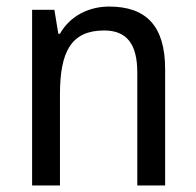

<svg xmlns="http://www.w3.org/2000/svg" viewBox="-20 -566 599 586"><path d="M313 -546C252 -546 194 -518 163 -463H158L146 -536H78V0H163V-278C163 -408 197 -473 298 -473C368 -473 399 -430 399 -345V0H484V-355C484 -487 426 -546 313 -546Z"/></svg>

Font: Noto Sans Armenian SemiCondensed
Style: Regular
Weight: 400
Width: 4
Designer: Monotype Design Team
Foundry: Monotype Imaging Inc.
Version: Version 2.008